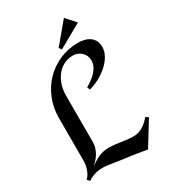

<svg xmlns="http://www.w3.org/2000/svg" viewBox="-217 -989 985 1115"><g transform="rotate(-30 275.5 -432.0)"><path d="M536.1 -138.2 438 21Q404.8 15.1 376.7 10.7Q348.6 6.3 321.5 2.7Q294.4 -1 266.1 -4.9Q237.8 -8.8 205.1 -14.2Q192.4 -16.6 179.9 -17.8Q167.5 -19 154.8 -19Q127.9 -19 103.3 -11.7Q78.6 -4.4 56.2 11.2L41 -4.9Q51.3 -13.7 58.6 -25.9Q65.9 -38.1 71 -52Q76.2 -65.9 78.6 -80.1Q81.1 -94.2 81.1 -106.9V-395Q81.1 -463.4 105 -522.5Q128.9 -581.5 171.1 -625.2Q213.4 -668.9 270.8 -694.1Q328.1 -719.2 395 -719.2Q416.5 -719.2 436.5 -714.4Q456.5 -709.5 471.9 -698.7Q487.3 -688 496.6 -670.9Q505.9 -653.8 505.9 -628.9Q505.9 -606.9 497.6 -586.4Q489.3 -565.9 474.9 -547.4Q460.4 -528.8 441.7 -512.9Q422.9 -497.1 402.3 -484.4Q381.8 -471.7 360.4 -462.9Q338.9 -454.1 319.8 -449.2L312 -467.8Q328.6 -477.5 346.4 -490.2Q364.3 -502.9 378.9 -518.3Q393.6 -533.7 402.8 -552Q412.1 -570.3 412.1 -591.8Q412.1 -608.9 405.8 -623.3Q399.4 -637.7 388.4 -647.9Q377.4 -658.2 363 -664.1Q348.6 -669.9 332 -669.9Q295.4 -669.9 267.6 -654.3Q239.7 -638.7 220.7 -613.3Q201.7 -587.9 191.9 -555.7Q182.1 -523.4 182.1 -490.2V-175.8Q182.1 -157.2 176.8 -139.9Q171.4 -122.6 162.4 -106.7Q153.3 -90.8 141.1 -76.7Q128.9 -62.5 115.2 -50.8Q130.9 -62 145.5 -71.5Q160.2 -81.1 175.5 -87.9Q190.9 -94.7 207.5 -98.4Q224.1 -102.1 244.1 -102.1Q268.6 -102.1 287.6 -99.6Q306.6 -97.2 325 -94.5Q343.3 -91.8 362.3 -89.4Q381.3 -86.9 405.8 -86.9Q422.9 -86.9 438.7 -92Q454.6 -97.2 468.8 -106Q482.9 -114.7 495.4 -126.2Q507.8 -137.7 518.1 -150.9ZM295.4 -731.9 283.2 -749 397 -885.3 454.1 -821.3Z"/></g></svg>

Font: Redressed
Style: Regular
Weight: 400
Designer: Astigmatic (AOETI)
Foundry: Astigmatic (AOETI)
Version: Version 1.001